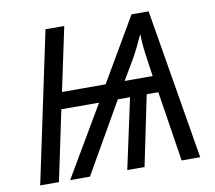

<svg xmlns="http://www.w3.org/2000/svg" viewBox="-79 -805 1006 897"><g transform="rotate(-10 424.5 -357.0)"><path d="M41 0 192 -714H281L217 -412H424L600 -713H681L800 0H712L660 -333H605L536 0H454L526 -333H468L277 0H183L379 -333H200L130 0ZM514 -412H647L637 -483Q630 -527 627.5 -555Q625 -583 624 -615Q611 -586 595 -553.5Q579 -521 558 -486Z"/></g></svg>

Font: Noto Sans
Style: Italic
Weight: 400
Italic angle: -12°
Designer: Monotype Design Team
Foundry: Monotype Imaging Inc.
Version: Version 2.013; ttfautohint (v1.8.4.7-5d5b)